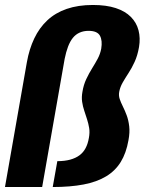

<svg xmlns="http://www.w3.org/2000/svg" viewBox="-46 -752 584 772"><path d="M-26 0H123.5L214 -515.5Q219.5 -543 227.5 -564.2Q235.5 -585.5 247 -599.8Q258.5 -614 274.5 -621Q290.5 -628 310 -628Q345 -628 355.8 -608.5Q366.5 -589 361 -556Q357 -535 347 -516.2Q337 -497.5 324.5 -477.5Q312 -457.5 301 -434.2Q290 -411 285.5 -383Q281.5 -361.5 284.2 -342.8Q287 -324 292.8 -306.8Q298.5 -289.5 304 -272.5Q309.5 -255.5 312.5 -237.5Q315.5 -219.5 311.5 -198Q307.5 -174 298.2 -156.5Q289 -139 273.5 -127.5Q258 -116 235.8 -110Q213.5 -104 184.5 -104L166 0Q236.5 0 290 -10.2Q343.5 -20.5 380.5 -42.8Q417.5 -65 439.5 -100.8Q461.5 -136.5 470.5 -188Q476.5 -219.5 473.5 -244.5Q470.5 -269.5 463.2 -288.8Q456 -308 448 -324Q440 -340 435.2 -354.2Q430.5 -368.5 433.5 -383.5Q437 -402 447.2 -420Q457.5 -438 470.5 -457.8Q483.5 -477.5 495.2 -503Q507 -528.5 513 -563Q519 -599 511 -630Q503 -661 480.2 -684Q457.5 -707 419.5 -719.5Q381.5 -732 327.5 -732Q268 -732 222.2 -716.2Q176.5 -700.5 144.2 -670.2Q112 -640 91.8 -597.5Q71.5 -555 62 -501.5Z"/></svg>

Font: Anybody Condensed
Style: Bold Italic
Weight: 700
Width: 3
Italic angle: -10°
Version: Version 1.113;gftools[0.9.25]